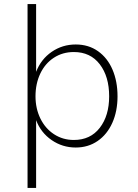

<svg xmlns="http://www.w3.org/2000/svg" viewBox="-20 -717 674 941"><path d="M115 -697H157V-365Q181 -427 233.5 -463Q286 -499 351 -499Q414 -499 460.5 -466Q507 -433 531.5 -375.5Q556 -318 556 -245Q556 -172 530.5 -115Q505 -58 458.5 -26Q412 6 351 6Q286 6 233 -30.5Q180 -67 157 -128V204H115ZM515 -245Q515 -342 469 -402Q423 -462 342 -462Q287 -462 244 -434Q201 -406 177.5 -356.5Q154 -307 154 -245Q154 -185 178 -136Q202 -87 245 -59Q288 -31 342 -31Q423 -31 469 -90.5Q515 -150 515 -245Z"/></svg>

Font: Hanken Grotesk ExtraLight
Style: Regular
Weight: 200
Designer: Alfredo Marco Pradil
Foundry: Hanken Design Co.
Version: Version 3.014